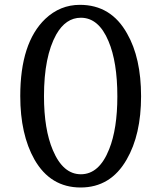

<svg xmlns="http://www.w3.org/2000/svg" viewBox="-20 -770 683 814"><path d="M318.8 -749.5Q451.2 -749.5 519 -627.4Q578.1 -524.4 578.1 -361.8Q578.1 -199.2 517.1 -93.8Q449.2 24.9 321.8 24.9Q193.8 24.9 126 -93.8Q65.9 -200.2 65.9 -362.8Q65.9 -588.4 171.9 -689.9Q234.9 -749.5 318.8 -749.5ZM322.8 -694.8Q258.8 -694.8 218.3 -623.5Q166.5 -530.3 166.5 -362.3Q166.5 -221.7 204.1 -133.3Q247.1 -31.2 322.8 -31.2Q400.9 -31.2 442.9 -137.7Q477.5 -224.1 477.5 -361.3Q477.5 -507.3 439.9 -595.7Q398.4 -694.8 322.8 -694.8Z"/></svg>

Font: DYmingA
Style: SemiBold
Weight: 400
Designer: Ichiten Fonts Project, New YuGong
Version: Version 1.00;July 13, 2021;FontCreator 13.0.0.2613 64-bit